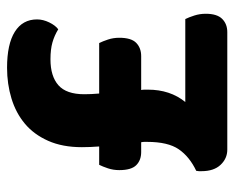

<svg xmlns="http://www.w3.org/2000/svg" viewBox="-80 -584 664 544"><g transform="rotate(-90 252.0 -312.0)"><path d="M122 -227Q122 -231 122 -235Q122 -239 121 -244H93Q70 -244 56 -258Q42 -272 42 -306Q42 -323 47 -338Q52 -353 57 -363H109Q108 -376 107.5 -388.5Q107 -401 107 -412Q107 -467 125 -507.5Q143 -548 173.5 -573.5Q204 -599 245 -611.5Q286 -624 332 -624Q399 -624 434 -602Q469 -580 469 -539Q469 -522 460.5 -504.5Q452 -487 441 -479Q423 -490 403.5 -495.5Q384 -501 356 -501Q308 -501 282.5 -478.5Q257 -456 257 -405Q257 -396 257.5 -385Q258 -374 259 -363H402Q407 -353 412 -338Q417 -323 417 -306Q417 -272 402.5 -258Q388 -244 365 -244H269Q270 -239 270 -234Q270 -229 270 -225Q270 -162 235 -119H470Q475 -109 480 -93.5Q485 -78 485 -61Q485 -29 470.5 -14.5Q456 0 433 0H100Q75 0 57 -19Q39 -38 39 -73Q39 -78 39 -80.5Q39 -83 40 -88Q80 -107 101 -137.5Q122 -168 122 -227Z"/></g></svg>

Font: Baloo Bhai 2
Style: Bold
Weight: 700
Designer: Supriya Tembe, Noopur Datye and Ek Type
Foundry: Ek Type
Version: Version 1.640;PS 1.000;hotconv 16.6.51;makeotf.lib2.5.65220;